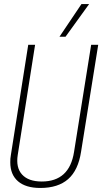

<svg xmlns="http://www.w3.org/2000/svg" viewBox="-20 -922 507 952"><path d="M180 10Q108 10 69.5 -23Q31 -56 31 -117Q31 -129 31.5 -135.5Q32 -142 34 -154L120 -700H154L68 -154Q58 -91 89.5 -56.5Q121 -22 187 -22Q324 -22 347 -168L432 -700H467L382 -170Q368 -78 318 -34Q268 10 180 10ZM275 -740 384 -902H422L305 -740Z"/></svg>

Font: Georama SemiCondensed ExtraLight
Style: Italic
Weight: 200
Width: 4
Italic angle: -9°
Designer: Jean-Baptiste Levee
Foundry: Production Type
Version: Version 1.000